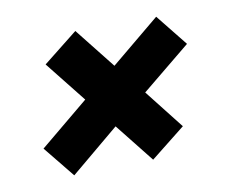

<svg xmlns="http://www.w3.org/2000/svg" viewBox="-49 -475 533 449"><g transform="rotate(-10 218.0 -250.0)"><path d="M94 -84 34 -158 150 -254 73 -351 155 -416 231 -320 347 -416 407 -341 291 -246 364 -153 282 -88 209 -180Z"/></g></svg>

Font: Saira Condensed SemiBold
Style: Italic
Weight: 600
Width: 3
Italic angle: -12°
Designer: Hector Gatti with collaboration of the Omnibus-Type team
Foundry: Omnibus-Type
Version: Version 1.101